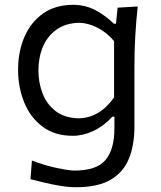

<svg xmlns="http://www.w3.org/2000/svg" viewBox="-20 -558 663 793"><path d="M293.5 215.3Q264.2 215.3 229 209.5Q193.8 203.6 161.1 195.8Q128.4 188 106 182.1L111.8 105Q165.5 125.5 215.8 136Q266.1 146.5 287.1 146.5Q378.9 146.5 415.8 102.8Q452.6 59.1 452.6 -28.8V-76.2H444.3Q408.2 -37.1 365.5 -17.1Q322.8 2.9 280.8 2.9Q205.6 2.9 155.3 -35.2Q105 -73.2 79.8 -135.5Q54.7 -197.8 54.7 -269.5Q54.7 -345.7 81.3 -406.5Q107.9 -467.3 158.7 -502.7Q209.5 -538.1 281.7 -538.1Q334 -538.1 376.7 -514.6Q419.4 -491.2 450.2 -460H459L465.8 -526.4L548.8 -531.2Q542 -469.2 538.6 -407Q535.2 -344.7 535.2 -285.2V-33.7Q535.2 41 512.5 97.2Q489.7 153.3 437 184.3Q384.3 215.3 293.5 215.3ZM304.7 -69.3Q391.6 -70.8 451.2 -155.8V-388.2Q420.4 -424.8 381.6 -444.1Q342.8 -463.4 306.6 -463.9Q250.5 -462.4 213.1 -435.5Q175.8 -408.7 157.2 -364.7Q138.7 -320.8 138.7 -267.1Q138.7 -215.8 156.2 -171.1Q173.8 -126.5 210.4 -98.6Q247.1 -70.8 304.7 -69.3Z"/></svg>

Font: Pinar-DS2-FD Regular
Style: Regular
Weight: 400
Designer: Amin Abedi
Version: Version 2.000